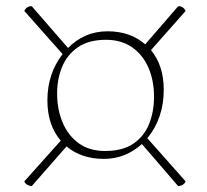

<svg xmlns="http://www.w3.org/2000/svg" viewBox="-20 -601 681 632"><path d="M322 -78Q248 -78 199 -119L85 11Q80 12 72 8.5Q64 5 60 -4L180 -138Q136 -189 136 -271Q136 -358 186 -423L60 -565Q64 -574 72 -578Q80 -582 85 -580L204 -443Q229 -469 262 -483.5Q295 -498 334 -498Q409 -498 458 -455L566 -580Q571 -582 579 -578Q587 -574 591 -565L477 -436Q519 -385 519 -306Q519 -212 465 -146L591 -4Q587 5 579 8.5Q571 12 566 11L447 -127Q422 -104 390.5 -91Q359 -78 322 -78ZM326 -104Q384 -104 419.5 -128.5Q455 -153 471 -193.5Q487 -234 487 -282Q487 -336 468.5 -378.5Q450 -421 414.5 -445.5Q379 -470 329 -470Q272 -470 236.5 -445.5Q201 -421 184.5 -381Q168 -341 168 -294Q168 -241 186 -198Q204 -155 239 -129.5Q274 -104 326 -104Z"/></svg>

Font: Petrona Thin
Style: Regular
Weight: 100
Designer: Ringo R. Seeber
Foundry: Ringo R. Seeber
Version: Version 2.001; ttfautohint (v1.8.3)